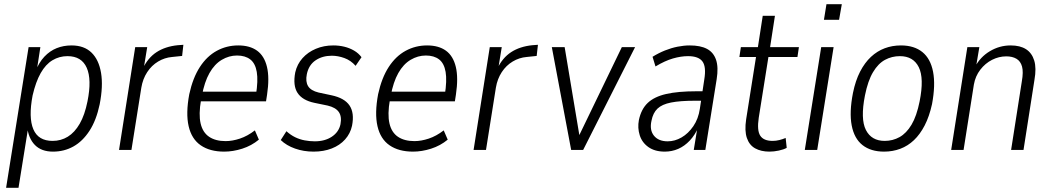

<svg xmlns="http://www.w3.org/2000/svg" viewBox="-20 -713 4999 913"><path d="M9 180 116 -489H172L154 -372H148Q165 -416 191 -443.5Q217 -471 249.5 -484Q282 -497 320 -497Q380 -497 415 -463Q450 -429 460.5 -366.5Q471 -304 454 -217Q438 -141 405.5 -91Q373 -41 329 -16.5Q285 8 232 8Q177 8 146 -23.5Q115 -55 109 -112H115L68 180ZM230 -43Q270 -43 302.5 -63Q335 -83 359 -124.5Q383 -166 396 -231Q417 -335 392.5 -390.5Q368 -446 301 -446Q262 -446 229.5 -426.5Q197 -407 173.5 -365.5Q150 -324 135 -259Q115 -154 138.5 -98.5Q162 -43 230 -43Z M546 0 623 -489H680L663 -385H658Q683 -438 724.5 -465Q766 -492 825 -498L852 -500L846 -447L798 -442Q763 -439 732 -420.5Q701 -402 680 -370Q659 -338 652 -296L605 0Z M1046 8Q978 8 934.5 -22Q891 -52 877 -113Q863 -174 880 -265Q897 -343 930.5 -394.5Q964 -446 1011 -471.5Q1058 -497 1113 -497Q1168 -497 1202.5 -472Q1237 -447 1249.5 -395Q1262 -343 1250 -263L1245 -231H920L928 -277H1215L1197 -261Q1208 -330 1201 -371Q1194 -412 1170 -430.5Q1146 -449 1107 -449Q1069 -449 1034.5 -428.5Q1000 -408 976 -365.5Q952 -323 940 -257L936 -238Q924 -169 934 -126Q944 -83 974.5 -62.5Q1005 -42 1053 -42Q1085 -42 1121 -54Q1157 -66 1192 -93L1211 -49Q1176 -20 1132 -6Q1088 8 1046 8Z M1471 8Q1424 8 1383 -6.5Q1342 -21 1315 -47L1342 -89Q1362 -71 1383.5 -60.5Q1405 -50 1429 -45.5Q1453 -41 1477 -41Q1525 -41 1558 -63Q1591 -85 1599 -122Q1606 -159 1591 -180.5Q1576 -202 1538 -211L1475 -224Q1418 -236 1395 -271Q1372 -306 1384 -369Q1393 -408 1418.5 -436.5Q1444 -465 1482 -481Q1520 -497 1565 -497Q1592 -497 1617 -491Q1642 -485 1663.5 -472.5Q1685 -460 1699 -441L1671 -400Q1648 -426 1617.5 -437Q1587 -448 1558 -448Q1513 -448 1480.5 -426Q1448 -404 1439 -360Q1432 -325 1445 -303.5Q1458 -282 1495 -273L1556 -260Q1618 -247 1642 -211.5Q1666 -176 1654 -115Q1646 -78 1621 -50Q1596 -22 1557.5 -7Q1519 8 1471 8Z M1944 8Q1876 8 1832.5 -22Q1789 -52 1775 -113Q1761 -174 1778 -265Q1795 -343 1828.5 -394.5Q1862 -446 1909 -471.5Q1956 -497 2011 -497Q2066 -497 2100.5 -472Q2135 -447 2147.5 -395Q2160 -343 2148 -263L2143 -231H1818L1826 -277H2113L2095 -261Q2106 -330 2099 -371Q2092 -412 2068 -430.5Q2044 -449 2005 -449Q1967 -449 1932.5 -428.5Q1898 -408 1874 -365.5Q1850 -323 1838 -257L1834 -238Q1822 -169 1832 -126Q1842 -83 1872.5 -62.5Q1903 -42 1951 -42Q1983 -42 2019 -54Q2055 -66 2090 -93L2109 -49Q2074 -20 2030 -6Q1986 8 1944 8Z M2232 0 2309 -489H2366L2349 -385H2344Q2369 -438 2410.5 -465Q2452 -492 2511 -498L2538 -500L2532 -447L2484 -442Q2449 -439 2418 -420.5Q2387 -402 2366 -370Q2345 -338 2338 -296L2291 0Z M2696 0 2604 -489H2665L2740 -40H2720L2937 -489H3000L2753 0Z M3141 8Q3094 8 3063.5 -13.5Q3033 -35 3022 -70Q3011 -105 3018 -142Q3029 -194 3060 -223.5Q3091 -253 3147.5 -266Q3204 -279 3292 -279H3331L3324 -234H3284Q3214 -234 3171 -225.5Q3128 -217 3106.5 -196.5Q3085 -176 3078 -139Q3068 -95 3089.5 -68Q3111 -41 3155 -41Q3189 -41 3221 -59.5Q3253 -78 3277 -113Q3301 -148 3308 -196L3329 -335Q3339 -395 3320.5 -420.5Q3302 -446 3252 -446Q3218 -446 3180 -435Q3142 -424 3097 -397L3083 -443Q3112 -461 3142 -473Q3172 -485 3202 -491Q3232 -497 3260 -497Q3311 -497 3342 -480.5Q3373 -464 3385 -428.5Q3397 -393 3388 -337L3334 0H3279L3297 -110H3302Q3285 -71 3260 -44.5Q3235 -18 3205 -5Q3175 8 3141 8Z M3639 8Q3599 8 3571 -7.5Q3543 -23 3531.5 -57Q3520 -91 3528 -145L3575 -442H3496L3503 -489H3584L3607 -638H3665L3642 -489H3779L3772 -442H3634L3588 -153Q3579 -93 3595 -68Q3611 -43 3654 -43Q3670 -43 3686 -47Q3702 -51 3716 -57L3721 -10Q3707 -2 3683.5 3Q3660 8 3639 8Z M3898 -619 3910 -693H3983L3970 -619ZM3807 0 3885 -489H3944L3866 0Z M4184 8Q4121 8 4081.5 -23Q4042 -54 4030 -116.5Q4018 -179 4036 -271Q4048 -330 4070 -372.5Q4092 -415 4121.5 -442.5Q4151 -470 4187 -483.5Q4223 -497 4264 -497Q4327 -497 4366 -465.5Q4405 -434 4417 -371.5Q4429 -309 4412 -218Q4399 -159 4377 -116.5Q4355 -74 4326 -46.5Q4297 -19 4261 -5.5Q4225 8 4184 8ZM4187 -43Q4225 -43 4257.5 -61Q4290 -79 4314.5 -120Q4339 -161 4353 -231Q4375 -341 4349 -393.5Q4323 -446 4259 -446Q4221 -446 4188.5 -428.5Q4156 -411 4131.5 -370Q4107 -329 4093 -259Q4071 -147 4097.5 -95Q4124 -43 4187 -43Z M4503 0 4580 -489H4637L4621 -394H4616Q4641 -442 4687 -469.5Q4733 -497 4786 -497Q4831 -497 4859 -479Q4887 -461 4898 -425Q4909 -389 4899 -333L4847 0H4788L4839 -326Q4847 -371 4840 -396.5Q4833 -422 4813.5 -433.5Q4794 -445 4765 -445Q4730 -445 4697.5 -428.5Q4665 -412 4641.5 -381.5Q4618 -351 4611 -311L4562 0Z"/></svg>

Font: Nunito Sans 10pt Condensed Light
Style: Italic
Weight: 300
Width: 3
Italic angle: -9°
Designer: Vernon Adams
Foundry: Vernon Adams
Version: Version 3.101;gftools[0.9.27]